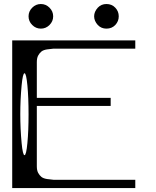

<svg xmlns="http://www.w3.org/2000/svg" viewBox="-20 -955 790 975"><path d="M565.4 -828.1Q547.9 -809.6 520.5 -809.6Q494.1 -809.6 476.6 -828.1Q458 -848.6 458 -872.1Q458 -895.5 476.6 -916Q494.1 -934.6 520.5 -934.6Q547.9 -934.6 565.4 -916Q583 -897.5 583 -872.1Q583 -846.7 565.4 -828.1ZM231.4 -916Q250 -897.5 250 -872.1Q250 -846.7 231.4 -828.1Q212.9 -809.6 187.5 -809.6Q162.1 -809.6 143.6 -828.1Q125 -846.7 125 -872.1Q125 -897.5 143.6 -916Q162.1 -934.6 187.5 -934.6Q212.9 -934.6 231.4 -916ZM89.8 -521.5Q83 -449.2 83 -375Q83 -300.8 89.8 -228.5Q95.7 -167 104.5 -167Q113.3 -167 119.1 -228.5Q125 -290 125 -375Q125 -460 119.1 -521.5Q113.3 -583 104.5 -583Q95.7 -583 89.8 -521.5ZM667 -750V-708H292H252Q246.1 -708 218.8 -704.1Q200.2 -701.2 190.4 -693.4Q180.7 -685.5 173.8 -672.9Q167 -660.2 167 -639.6V-458H542V-417H167V-110.4Q167 -89.8 173.8 -77.1Q180.7 -64.5 190.4 -56.6Q200.2 -48.8 218.8 -45.9Q246.1 -42 252 -42H292H667V0H42V-750H167Z"/></svg>

Font: okolaksMetalik
Style: bold
Weight: 700
Width: 7
Version: Version 0.6